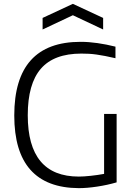

<svg xmlns="http://www.w3.org/2000/svg" viewBox="-20 -967 691 996"><path d="M389 9Q54 7 54 -368Q54 -750 398 -750Q440 -750 485.5 -743.5Q531 -737 579 -725V-665Q549 -672 525.5 -676.5Q502 -681 481 -684Q460 -687 441 -688Q422 -689 402 -689Q260 -689 192 -610.5Q124 -532 124 -369Q124 -51 389 -51Q414 -51 451 -55Q488 -59 520 -65V-376H585V-21Q537 -7 484 1Q431 9 389 9ZM201 -874 358 -947 515 -874V-814L358 -888L201 -814Z"/></svg>

Font: Encode Sans Normal
Style: Light
Weight: 300
Designer: Pablo Impallari, Andres Torresi
Foundry: Pablo Impallari, Andres Torresi
Version: Version 1.000; ttfautohint (v1.00) -l 8 -r 50 -G 200 -x 14 -